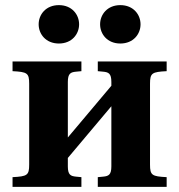

<svg xmlns="http://www.w3.org/2000/svg" viewBox="-20 -730 700 750"><path d="M371 -635C371 -597 399 -560 450 -560C501 -560 529 -597 529 -635C529 -673 501 -710 450 -710C399 -710 371 -673 371 -635ZM131 -635C131 -597 159 -560 210 -560C261 -560 289 -597 289 -635C289 -673 261 -710 210 -710C159 -710 131 -673 131 -635ZM29 0H298V-38L277 -40C256 -42 245 -47 245 -80V-113L415 -315V-80C415 -47 404 -42 383 -40L362 -38V0H631V-38C574 -41 566 -45 566 -87V-403C566 -445 574 -449 631 -452V-490H362V-452L383 -450C404 -448 415 -443 415 -410V-395L245 -193V-410C245 -443 256 -448 277 -450L298 -452V-490H29V-452C86 -449 94 -445 94 -403V-87C94 -45 86 -41 29 -38Z"/></svg>

Font: Heuristica
Style: Bold
Weight: 700
Version: Version 1.0.1